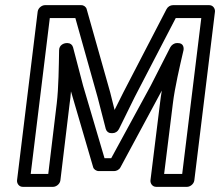

<svg xmlns="http://www.w3.org/2000/svg" viewBox="-20 -699 853 744"><path d="M99 -25 173 -629H272L358 -323L390 -199C393 -189 401 -183 411 -183H416C426 -183 436 -189 441 -199L502 -323L661 -629H760L686 -25H616L650 -299C657 -358 677 -444 691 -504C693 -514 691 -532 670 -532H665C655 -532 645 -525 640 -516L564 -367L411 -86H385L302 -367L263 -516C260 -526 252 -532 242 -532H238C228 -532 209 -525 209 -504C208 -444 207 -358 200 -299L167 -25ZM46 0C45 11 53 25 68 25H186C197 25 212 15 214 0L250 -299C252 -313 254 -328 255 -345L341 -51C343 -43 353 -36 363 -36H422C431 -36 442 -41 447 -51L607 -348C604 -332 602 -314 600 -299L563 0C562 11 570 25 585 25H705C716 25 731 15 733 0L813 -654C814 -665 806 -679 791 -679H650C640 -679 630 -673 625 -663L458 -341L424 -273L407 -341L316 -663C314 -672 305 -679 295 -679H154C143 -679 128 -669 126 -654Z"/></svg>

Font: Falling Sky
Style: ExtOuObl
Weight: 400
Designer: Paul D. Hunt
Foundry: Adobe Systems Incorporated
Version: Version 1.02